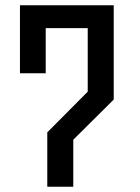

<svg xmlns="http://www.w3.org/2000/svg" viewBox="-20 -711 533 731"><path d="M413 -332 259 -179V0H160V-207L314 -362V-604H154V-432H56V-691H413Z"/></svg>

Font: Iceberg
Style: Regular
Weight: 400
Designer: Victor Kharyk
Foundry: Cyreal (www.cyreal.org)
Version: Version 1.002